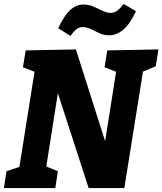

<svg xmlns="http://www.w3.org/2000/svg" viewBox="-26 -959 828 979"><path d="M521 -702 782 -707 768 -621 703 -594 608 0H426L269 -484L210 -110L269 -86L256 0H-6L7 -86L73 -108L150 -593L91 -616L105 -702L361 -707L510 -239L566 -593L507 -616ZM333 -776 271 -815Q301 -880 332 -908Q363 -936 399 -936Q427 -936 451.5 -925Q476 -914 498 -903.5Q520 -893 539 -893Q571 -893 604 -939L667 -902Q637 -836 602.5 -807.5Q568 -779 531 -779Q504 -779 481.5 -789.5Q459 -800 437.5 -810.5Q416 -821 394 -821Q378 -821 364.5 -810.5Q351 -800 333 -776Z"/></svg>

Font: Bitter ExtraBold
Style: Italic
Weight: 800
Italic angle: -9°
Designer: Sol Matas, and Bitter project Authors
Foundry: Sol Matas
Version: Version 2.001